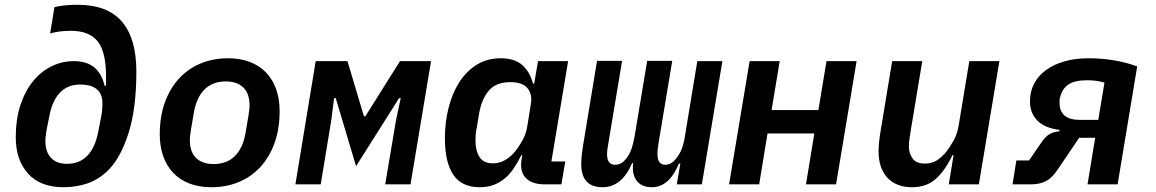

<svg xmlns="http://www.w3.org/2000/svg" viewBox="-20 -772 4840 804"><path d="M246 12Q149 12 97.5 -45Q46 -102 46 -197Q46 -273 65.5 -332Q85 -391 118.5 -432Q152 -473 196 -494.5Q240 -516 289 -516Q343 -516 374.5 -490Q406 -464 418 -413H424V-452Q424 -555 389 -599Q354 -643 276 -643Q250 -643 228.5 -640Q207 -637 190 -632L208 -742Q227 -747 251.5 -749.5Q276 -752 304 -752Q430 -752 490.5 -681.5Q551 -611 551 -473Q551 -318 518.5 -215.5Q486 -113 435 -61Q395 -21 347.5 -4.5Q300 12 246 12ZM260 -86Q366 -86 392 -223L402 -275Q406 -292 407.5 -308.5Q409 -325 409 -339Q409 -418 315 -418Q264 -418 231.5 -384.5Q199 -351 187 -287L176 -233Q170 -201 170 -183Q170 -136 193.5 -111Q217 -86 260 -86Z M865 12Q814 12 773.5 -3.5Q733 -19 705.5 -48Q678 -77 663.5 -118Q649 -159 649 -209Q649 -283 670 -342Q691 -401 729 -442.5Q767 -484 819.5 -506Q872 -528 935 -528Q986 -528 1026.5 -512.5Q1067 -497 1094.5 -468Q1122 -439 1136.5 -398Q1151 -357 1151 -307Q1151 -233 1130 -174Q1109 -115 1071 -73.5Q1033 -32 980.5 -10Q928 12 865 12ZM874 -85Q930 -85 963.5 -118.5Q997 -152 1008 -214L1020 -285Q1022 -297 1023.5 -309Q1025 -321 1025 -330Q1025 -381 998.5 -406Q972 -431 926 -431Q870 -431 836.5 -397.5Q803 -364 792 -302L780 -231Q778 -219 776.5 -207Q775 -195 775 -186Q775 -135 801.5 -110Q828 -85 874 -85Z M1302 -516H1435L1504 -285H1510L1655 -516H1785L1699 0H1593L1638 -267L1658 -361H1651L1471 -76L1386 -361H1379L1367 -267L1323 0H1217Z M1989 12Q1913 12 1878 -40.5Q1843 -93 1843 -193Q1843 -260 1858.5 -321Q1874 -382 1903.5 -428Q1933 -474 1976.5 -501Q2020 -528 2077 -528Q2134 -528 2166 -500.5Q2198 -473 2212 -422H2217L2233 -516H2359L2289 -96H2347L2331 0H2261Q2207 0 2181.5 -27Q2156 -54 2164 -103L2167 -122H2163Q2148 -92 2131.5 -67.5Q2115 -43 2094.5 -25.5Q2074 -8 2048 2Q2022 12 1989 12ZM2044 -88Q2096 -88 2138 -139Q2152 -156 2167.5 -183.5Q2183 -211 2188 -243L2203 -337Q2210 -377 2189 -402.5Q2168 -428 2117 -428Q2057 -428 2026.5 -392Q1996 -356 1986 -295L1975 -229Q1973 -220 1972 -209Q1971 -198 1971 -184Q1971 -141 1988 -114.5Q2005 -88 2044 -88Z M2503 12Q2414 12 2414 -85Q2414 -102 2416 -121.5Q2418 -141 2421 -159L2480 -517H2585L2528 -175Q2526 -163 2524 -150Q2522 -137 2522 -126Q2522 -82 2556 -82Q2571 -82 2583.5 -90Q2596 -98 2609 -117Q2620 -134 2626 -153.5Q2632 -173 2637 -199L2690 -517H2795L2738 -175Q2736 -163 2734.5 -150.5Q2733 -138 2733 -127Q2733 -82 2766 -82Q2780 -82 2792.5 -90Q2805 -98 2818 -117Q2831 -136 2837 -154.5Q2843 -173 2846 -189L2900 -516H3005L2919 0H2814L2829 -87H2823Q2782 12 2710 12Q2668 12 2647 -14Q2626 -40 2631 -89H2627Q2584 12 2503 12Z M3119 -516H3245L3211 -311H3407L3441 -516H3567L3481 0H3355L3390 -213H3194L3159 0H3033Z M3973 -122H3968Q3939 -60 3900 -24Q3861 12 3799 12Q3763 12 3736.5 0.5Q3710 -11 3693 -31Q3676 -51 3667.5 -78Q3659 -105 3659 -137Q3659 -174 3669 -233L3716 -516H3842L3793 -221Q3791 -207 3788.5 -191Q3786 -175 3786 -159Q3786 -131 3801 -109Q3816 -87 3853 -87Q3882 -87 3903 -100.5Q3924 -114 3943 -137Q3954 -151 3971 -179.5Q3988 -208 3994 -244L4039 -516H4165L4079 0H3953Z M4236 -100H4289L4344 -180Q4358 -200 4374.5 -210Q4391 -220 4416 -222L4417 -228Q4354 -236 4323.5 -267.5Q4293 -299 4293 -348Q4293 -389 4310.5 -422Q4328 -455 4360 -478.5Q4392 -502 4437 -515Q4482 -528 4537 -528Q4648 -528 4742 -494L4660 0H4534L4566 -195H4499L4409 -62Q4386 -27 4360 -13.5Q4334 0 4296 0H4220ZM4579 -270 4605 -426Q4590 -431 4571 -433.5Q4552 -436 4532 -436Q4481 -436 4454.5 -418.5Q4428 -401 4419 -364Q4417 -358 4417 -353Q4417 -348 4417 -341Q4417 -270 4502 -270Z"/></svg>

Font: IBM Plex Mono SemiBold
Style: Italic
Weight: 600
Italic angle: -9°
Monospace: yes
Designer: Mike Abbink, Paul van der Laan, Pieter van Rosmalen
Foundry: Bold Monday
Version: Version 2.3